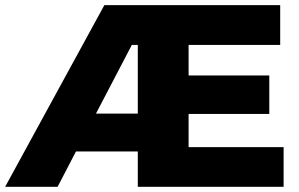

<svg xmlns="http://www.w3.org/2000/svg" viewBox="-34 -720 1153 740"><path d="M-14.2 0 368.2 -700.2H1045.9V-546.9H692.9V-429.2H1003.9V-280.8H692.9V-152.8H1059.1V0H497.1V-136.2H258.8L188 0ZM335.9 -282.2H497.1V-546.9H474.1Z"/></svg>

Font: Montserrat ExtraBold
Style: Regular
Weight: 800
Designer: Julieta Ulanovsky
Foundry: Julieta Ulanovsky
Version: Version 9.000